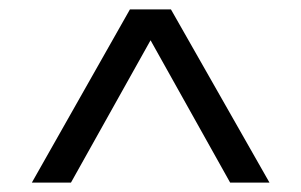

<svg xmlns="http://www.w3.org/2000/svg" viewBox="-20 -760 643 410"><path d="M48 -370 257.5 -740H345L555.5 -370H471.5L301.5 -674L131.5 -370Z"/></svg>

Font: Encode Sans Semi Expanded
Style: Regular
Weight: 400
Width: 6
Designer: Multiple Designers
Foundry: Impallari Type
Version: Version 3.000; ttfautohint (v1.8.3) -l 8 -r 50 -G 200 -x 14 